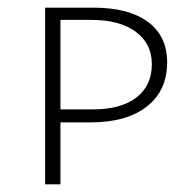

<svg xmlns="http://www.w3.org/2000/svg" viewBox="-20 -482 506 502"><path d="M417 -319Q417 -245 364 -203.5Q311 -162 217 -162H138V0H98V-462H224Q316 -462 366.5 -425Q417 -388 417 -319ZM377 -314Q377 -368 335 -399Q293 -430 218 -430H138V-196H223Q296 -196 336.5 -227Q377 -258 377 -314Z"/></svg>

Font: Ysabeau SC Light
Style: Regular
Weight: 300
Designer: Christian Thalmann (Catharsis Fonts)
Version: Version 0.003